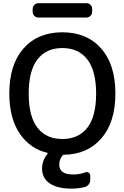

<svg xmlns="http://www.w3.org/2000/svg" viewBox="-20 -962 764 1179"><path d="M156.2 -387.2Q156.2 -247.1 210 -177.7Q263.7 -108.4 362.8 -108.4Q461.9 -108.4 516.1 -177.7Q570.3 -247.1 570.3 -387.2Q570.3 -527.3 516.1 -597.2Q461.9 -667 362.8 -667Q263.7 -667 210 -597.2Q156.2 -527.3 156.2 -387.2ZM214.8 -854.5Q201.2 -854.5 190.9 -864.7Q180.7 -875 180.7 -888.7V-908.2Q180.7 -921.9 190.9 -932.1Q201.2 -942.4 214.8 -942.4H511.7Q525.4 -942.4 535.6 -932.1Q545.9 -921.9 545.9 -908.2V-888.7Q545.9 -875 535.6 -864.7Q525.4 -854.5 511.7 -854.5ZM420.9 196.3Q332 196.3 285.2 164.1Q238.3 131.8 238.3 73.2Q238.3 23.4 272.5 -18.6Q273.4 -20.5 272.9 -22Q272.5 -23.4 271.5 -23.4Q166 -47.9 101.6 -140.6Q37.1 -236.3 37.1 -387.7Q37.1 -565.4 124.5 -664.6Q211.9 -763.7 362.8 -763.7Q513.7 -763.7 601.1 -664.6Q688.5 -565.4 688.5 -387.7Q688.5 -210 601.6 -111.3Q516.6 -13.7 372.1 -11.7Q368.2 -11.7 365.2 -8.8Q343.8 16.6 343.8 47.9Q343.8 109.4 428.7 109.4Q430.7 109.4 431.6 109.4Q467.8 109.4 502.9 96.7Q513.7 91.8 523.9 98.1Q534.2 104.5 534.2 117.2V142.6Q534.2 158.2 524.9 170.4Q515.6 182.6 501 186.5Q460 196.3 420.9 196.3Z"/></svg>

Font: Gen Jyuu GothicL Medium
Style: Regular
Weight: 500
Designer: [Source Han Sans]
Ryoko NISHIZUKA  (kana & ideographs); Paul D. Hunt (Latin, Greek & Cyrillic); Wenlong ZHANG  (bopomofo
Version: Version 1.002.20150607